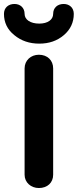

<svg xmlns="http://www.w3.org/2000/svg" viewBox="-44 -932 392 968"><path d="M-24 -862C-24 -819 -7 -783 28 -755C63 -726 105 -712 154 -712C203 -712 244 -726 278 -755C311 -783 328 -819 328 -862C328 -893 306 -912 277 -912C246 -912 224 -893 224 -862C224 -833 197 -813 154 -813C109 -813 80 -833 80 -862C80 -893 58 -912 29 -912C-2 -912 -24 -893 -24 -862ZM152 16C195 16 224 -11 224 -51V-587C224 -628 195 -656 152 -656C112 -656 80 -628 80 -587V-51C80 -12 112 16 152 16Z"/></svg>

Font: Dongle
Style: Bold
Weight: 700
Designer: Yanghee Ryu
Foundry: Yanghee Ryu
Version: Version 2.000